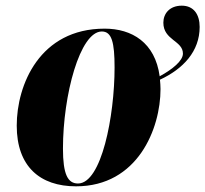

<svg xmlns="http://www.w3.org/2000/svg" viewBox="-20 -647 724 677"><path d="M248 10C466 10 546 -194 546 -333C546 -345 545 -355 544 -366C626 -404 684 -466 684 -552C684 -596 663 -627 621 -627C578 -627 556 -599 556 -567C556 -505 625 -504 625 -458C625 -433 589 -403 543 -378C527 -497 445 -546 349 -546C120 -546 39 -348 39 -204C39 -60 121 10 248 10ZM255 0C219 0 202 -32 202 -123C202 -312 262 -536 339 -536C374 -536 384 -498 384 -409C384 -238 338 0 255 0Z"/></svg>

Font: Noto Serif Display Condensed Black
Style: Italic
Weight: 900
Width: 3
Italic angle: -12°
Designer: Monotype Design Team
Foundry: Monotype Imaging Inc.
Version: Version 2.009